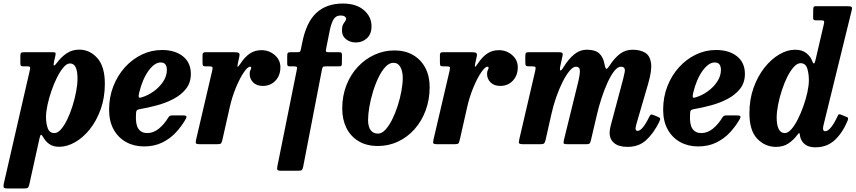

<svg xmlns="http://www.w3.org/2000/svg" viewBox="-77 -815 4840 1085"><path d="M61 -520H218Q232.5 -520 235.8 -517Q239 -514 236 -500.5L228.5 -467.5Q219.5 -426 244.5 -460Q269 -493 300 -513.8Q331 -534.5 370.5 -534.5Q430.5 -534.5 473 -486.8Q515.5 -439 515.5 -342Q515.5 -263.5 492.2 -198.2Q469 -133 431 -85.2Q393 -37.5 347.5 -11.5Q302 14.5 257.5 14.5Q224.5 14.5 203 0Q181.5 -14.5 168.5 -37.5Q158.5 -54.5 154.5 -53.5Q150.5 -52.5 146 -32L89 225.5Q86 240 81.2 245Q76.5 250 60.5 250H-33Q-53.5 250 -56 244Q-58.5 238 -55.5 222.5L91 -416Q94 -429 93 -434.5Q92 -440 77 -440H55Q42.5 -440 40.2 -444.2Q38 -448.5 38 -463V-499Q38 -513.5 42.8 -516.8Q47.5 -520 61 -520ZM183 -154.5Q183 -117 193 -90Q203 -63 230.5 -63Q249 -63 267.5 -84Q286 -105 302.8 -139.5Q319.5 -174 332.5 -215.2Q345.5 -256.5 353.2 -297.2Q361 -338 361 -370.5Q361 -412 351 -434.2Q341 -456.5 318 -456.5Q300.5 -456.5 281.8 -434.5Q263 -412.5 245.2 -377.2Q227.5 -342 213.5 -301Q199.5 -260 191.2 -221.2Q183 -182.5 183 -154.5Z M539.5 -195Q539.5 -266.5 563.5 -327.8Q587.5 -389 629.2 -435Q671 -481 724.8 -506.8Q778.5 -532.5 838.5 -532.5Q912 -532.5 956.8 -496.8Q1001.5 -461 1001.5 -397.5Q1001.5 -348.5 974.8 -314Q948 -279.5 904.5 -256.5Q861 -233.5 810.2 -219.8Q759.5 -206 711.5 -198Q699.5 -196 695.5 -190.2Q691.5 -184.5 691.5 -169Q688 -113.5 704.5 -88.2Q721 -63 755 -63Q790 -63 820.5 -87.8Q851 -112.5 873.5 -150Q878 -157.5 883.2 -160.2Q888.5 -163 901.5 -163H953.5Q971.5 -163 975.2 -158.8Q979 -154.5 971.5 -140.5Q949 -101 916.5 -66Q884 -31 839.2 -9.2Q794.5 12.5 736.5 12.5Q680.5 12.5 636 -12Q591.5 -36.5 565.5 -82.8Q539.5 -129 539.5 -195ZM722 -264.5Q758.5 -275 791.2 -298.5Q824 -322 845 -353.8Q866 -385.5 866 -420.5Q866 -438.5 858.2 -450.2Q850.5 -462 830.5 -462Q796.5 -462 762.2 -415Q728 -368 709 -289.5Q705.5 -273.5 707 -266.8Q708.5 -260 722 -264.5Z M1085 -520H1246.5Q1265 -520 1272 -516Q1279 -512 1275.5 -495.5L1267.5 -459Q1263.5 -439.5 1266 -437.8Q1268.5 -436 1280.5 -454Q1306 -493 1334.5 -512.2Q1363 -531.5 1400.5 -531.5Q1443.5 -531.5 1475.5 -504Q1507.5 -476.5 1507.5 -435Q1507.5 -388.5 1479.5 -359Q1451.5 -329.5 1408.5 -329.5Q1373 -329.5 1353.2 -349.8Q1333.5 -370 1334 -398Q1334 -411.5 1338.2 -418.8Q1342.5 -426 1342.5 -432Q1342.5 -438 1336 -438Q1322.5 -438 1300.5 -405.8Q1278.5 -373.5 1256 -319.5Q1233.5 -265.5 1219.5 -201L1180 -26Q1176.5 -10.5 1172.5 -5.2Q1168.5 0 1149.5 0H1053Q1034.5 0 1031 -4.5Q1027.5 -9 1030.5 -23L1122 -415Q1125.5 -431.5 1123.2 -435.8Q1121 -440 1104.5 -440H1085Q1072.5 -440 1070 -444.5Q1067.5 -449 1067.5 -463.5V-502.5Q1067.5 -512.5 1071 -516.2Q1074.5 -520 1085 -520Z M1490.5 124.5 1600 -419.5Q1603 -433 1600.2 -436.5Q1597.5 -440 1583 -440H1561.5Q1551.5 -440 1548.8 -443.2Q1546 -446.5 1546 -457.5V-498Q1546 -512 1549.2 -516Q1552.5 -520 1566.5 -520H1601.5Q1614.5 -520 1617.8 -522.8Q1621 -525.5 1623 -535L1630.5 -572Q1653.5 -689.5 1710.8 -742.2Q1768 -795 1860.5 -795Q1936 -795 1979.2 -757.8Q2022.5 -720.5 2022.5 -666.5Q2022.5 -623 1996.8 -599Q1971 -575 1934 -575Q1901.5 -575 1878.2 -593.5Q1855 -612 1855.5 -645.5Q1855.5 -664.5 1861.2 -675.5Q1867 -686.5 1872.8 -693.8Q1878.5 -701 1879 -709Q1879 -716 1871.2 -721.8Q1863.5 -727.5 1847.5 -727.5Q1821 -727.5 1807.8 -705.2Q1794.5 -683 1786.5 -643Q1778.5 -603 1768 -550L1765.5 -536.5Q1763.5 -527.5 1765.5 -523.8Q1767.5 -520 1778 -520H1838.5Q1849.5 -520 1852.8 -516.2Q1856 -512.5 1855.5 -499.5L1855 -457.5Q1855 -446 1851.8 -443Q1848.5 -440 1838 -440H1763.5Q1751 -440 1748 -436.8Q1745 -433.5 1742.5 -422.5L1636 128.5Q1633 142.5 1627.8 146.2Q1622.5 150 1606 150H1513Q1494 150 1490.8 144.5Q1487.5 139 1490.5 124.5Z M1857 -201.5Q1857 -273 1880.5 -333.2Q1904 -393.5 1945.2 -437.5Q1986.5 -481.5 2039.8 -505.8Q2093 -530 2152 -530Q2213 -530 2257.8 -503.8Q2302.5 -477.5 2326.8 -431Q2351 -384.5 2351 -323.5Q2351 -251.5 2328.2 -190.5Q2305.5 -129.5 2265.2 -84.5Q2225 -39.5 2172 -14.8Q2119 10 2059 10Q1994 10 1948.8 -17.5Q1903.5 -45 1880.2 -92.8Q1857 -140.5 1857 -201.5ZM2003 -136.5Q2003 -100.5 2017.2 -80.2Q2031.5 -60 2059 -60Q2080.5 -60 2100.8 -81.8Q2121 -103.5 2138.8 -138.8Q2156.5 -174 2170 -216Q2183.5 -258 2191.2 -299.5Q2199 -341 2199 -374Q2199 -410.5 2186 -435.2Q2173 -460 2146 -460Q2122.5 -460 2101.2 -437.2Q2080 -414.5 2062 -377.5Q2044 -340.5 2030.8 -297Q2017.5 -253.5 2010.2 -211.2Q2003 -169 2003 -136.5Z M2426.5 -520H2588Q2606.5 -520 2613.5 -516Q2620.5 -512 2617 -495.5L2609 -459Q2605 -439.5 2607.5 -437.8Q2610 -436 2622 -454Q2647.5 -493 2676 -512.2Q2704.5 -531.5 2742 -531.5Q2785 -531.5 2817 -504Q2849 -476.5 2849 -435Q2849 -388.5 2821 -359Q2793 -329.5 2750 -329.5Q2714.5 -329.5 2694.8 -349.8Q2675 -370 2675.5 -398Q2675.5 -411.5 2679.8 -418.8Q2684 -426 2684 -432Q2684 -438 2677.5 -438Q2664 -438 2642 -405.8Q2620 -373.5 2597.5 -319.5Q2575 -265.5 2561 -201L2521.5 -26Q2518 -10.5 2514 -5.2Q2510 0 2491 0H2394.5Q2376 0 2372.5 -4.5Q2369 -9 2372 -23L2463.5 -415Q2467 -431.5 2464.8 -435.8Q2462.5 -440 2446 -440H2426.5Q2414 -440 2411.5 -444.5Q2409 -449 2409 -463.5V-502.5Q2409 -512.5 2412.5 -516.2Q2416 -520 2426.5 -520Z M2912.5 -520H3077Q3093.5 -520 3099 -517.2Q3104.5 -514.5 3102 -500L3089 -440Q3085 -419.5 3089.8 -416.8Q3094.5 -414 3108 -436.5Q3135.5 -481 3167.5 -507.5Q3199.5 -534 3240.5 -534Q3287 -534 3310 -512.5Q3333 -491 3340 -448.5Q3344.5 -426.5 3350 -426Q3355.5 -425.5 3367.5 -444Q3396.5 -488.5 3427.2 -511.2Q3458 -534 3497.5 -534Q3540 -534 3568 -517.5Q3596 -501 3602 -459.2Q3608 -417.5 3585.5 -341L3520.5 -118Q3518 -110.5 3516.2 -101.5Q3514.5 -92.5 3514.5 -89Q3514.5 -75.5 3526.5 -75.5Q3540 -75.5 3557 -96.5Q3574 -117.5 3591.5 -154Q3597 -164.5 3600.8 -167Q3604.5 -169.5 3616 -165L3638 -156Q3651.5 -150.5 3653.2 -145.8Q3655 -141 3648 -125.5Q3617 -62.5 3575.2 -23.8Q3533.5 15 3469.5 15Q3420 15 3394 -6.2Q3368 -27.5 3368 -64.5Q3368 -74.5 3370.2 -86.8Q3372.5 -99 3375 -108.5L3431.5 -320Q3447 -375.5 3453 -406.8Q3459 -438 3432 -438Q3413.5 -438 3394.5 -414Q3375.5 -390 3357 -350Q3338.5 -310 3322.5 -261Q3306.5 -212 3295 -162L3262 -21Q3259 -9 3254.8 -4.5Q3250.5 0 3235.5 0H3131Q3110.5 0 3108.5 -4.8Q3106.5 -9.5 3110.5 -27L3186 -334Q3199.5 -386 3200 -412Q3200.5 -438 3177.5 -438Q3161.5 -438 3142 -415Q3122.5 -392 3103 -353.5Q3083.5 -315 3066.5 -266.8Q3049.5 -218.5 3038.5 -168L3006 -23.5Q3002.5 -10 2998 -5Q2993.5 0 2977 0H2883.5Q2859 0 2856.2 -5.8Q2853.5 -11.5 2858 -30L2947.5 -414.5Q2951 -430.5 2949.2 -435.2Q2947.5 -440 2931 -440H2915Q2900.5 -440 2896 -443.2Q2891.5 -446.5 2891.5 -463V-496Q2891.5 -511 2894.5 -515.5Q2897.5 -520 2912.5 -520Z M3670.5 -195Q3670.5 -266.5 3694.5 -327.8Q3718.5 -389 3760.2 -435Q3802 -481 3855.8 -506.8Q3909.5 -532.5 3969.5 -532.5Q4043 -532.5 4087.8 -496.8Q4132.5 -461 4132.5 -397.5Q4132.5 -348.5 4105.8 -314Q4079 -279.5 4035.5 -256.5Q3992 -233.5 3941.2 -219.8Q3890.5 -206 3842.5 -198Q3830.5 -196 3826.5 -190.2Q3822.5 -184.5 3822.5 -169Q3819 -113.5 3835.5 -88.2Q3852 -63 3886 -63Q3921 -63 3951.5 -87.8Q3982 -112.5 4004.5 -150Q4009 -157.5 4014.2 -160.2Q4019.5 -163 4032.5 -163H4084.5Q4102.5 -163 4106.2 -158.8Q4110 -154.5 4102.5 -140.5Q4080 -101 4047.5 -66Q4015 -31 3970.2 -9.2Q3925.5 12.5 3867.5 12.5Q3811.5 12.5 3767 -12Q3722.5 -36.5 3696.5 -82.8Q3670.5 -129 3670.5 -195ZM3853 -264.5Q3889.5 -275 3922.2 -298.5Q3955 -322 3976 -353.8Q3997 -385.5 3997 -420.5Q3997 -438.5 3989.2 -450.2Q3981.5 -462 3961.5 -462Q3927.5 -462 3893.2 -415Q3859 -368 3840 -289.5Q3836.5 -273.5 3838 -266.8Q3839.5 -260 3853 -264.5Z M4712.5 -132Q4684 -64 4640 -23.2Q4596 17.5 4531 17.5Q4493 17.5 4472 1Q4451 -15.5 4445 -41.5Q4444 -47 4443.5 -51.2Q4443 -55.5 4442 -58.5Q4440 -69 4428.5 -52.5Q4407 -23.5 4378.2 -4.2Q4349.5 15 4308 15Q4246 15 4202 -31.2Q4158 -77.5 4158 -175Q4158 -253.5 4181.5 -319Q4205 -384.5 4243.2 -432.8Q4281.5 -481 4326.8 -507.5Q4372 -534 4416 -534Q4456 -534 4479.8 -514.8Q4503.5 -495.5 4512 -472Q4523 -440.5 4530.5 -472L4579 -680Q4581.5 -690.5 4579.8 -695.2Q4578 -700 4565 -700H4535Q4524.5 -700 4521 -703.5Q4517.5 -707 4518 -720L4518.5 -760.5Q4519 -771.5 4521.2 -775.8Q4523.5 -780 4533.5 -780H4709.5Q4730.5 -780 4735.2 -776Q4740 -772 4735.5 -754.5L4577.5 -111Q4574 -98 4574 -88.5Q4574 -73.5 4586 -73.5Q4602 -73.5 4620.5 -97Q4639 -120.5 4656.5 -159Q4660 -167.5 4663.2 -168.8Q4666.5 -170 4674.5 -167.5L4705 -155Q4714.5 -152 4715.5 -147.2Q4716.5 -142.5 4712.5 -132ZM4494 -361.5Q4494 -398.5 4484.8 -428.2Q4475.5 -458 4446.5 -458Q4428 -457.5 4408.8 -436.5Q4389.5 -415.5 4372.2 -381Q4355 -346.5 4341.5 -305.2Q4328 -264 4320 -223.2Q4312 -182.5 4312 -150Q4312 -108.5 4323.5 -85.8Q4335 -63 4358 -63Q4376 -63 4395 -84.5Q4414 -106 4431.5 -140.8Q4449 -175.5 4463.2 -215.8Q4477.5 -256 4485.8 -294.5Q4494 -333 4494 -361.5Z"/></svg>

Font: Besley* Narrow
Style: Bold Italic
Weight: 700
Width: 4
Italic angle: -13°
Designer: Owen Earl
Foundry: indestructible type*
Version: Version 3.000; ttfautohint (v1.8.3)